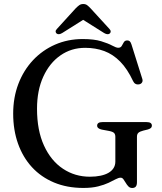

<svg xmlns="http://www.w3.org/2000/svg" viewBox="-20 -909 799 947"><path d="M655.5 -10.8Q655.5 4.7 649.7 11.4Q643.8 18.2 631.9 18.2Q620.8 18.2 613.4 10.5Q605.9 2.8 600.2 -7.2Q594.4 -17.2 588.7 -24.9Q583 -32.6 575 -32.6Q564.8 -32.6 550.6 -24.9Q536.4 -17.2 515.4 -7.3Q494.4 2.6 464 10.3Q433.7 18 391.3 18Q310.6 18 246.4 -8.9Q182.3 -35.8 137.4 -84.7Q92.6 -133.7 68.8 -200.8Q45 -267.9 45 -348.5Q45 -428 70.6 -495.2Q96.3 -562.4 142.7 -612Q189.2 -661.5 251.8 -689Q314.4 -716.4 388.3 -716.4Q443.9 -716.4 478.7 -705.7Q513.6 -695 533.3 -684.2Q553 -673.4 563.2 -673.4Q575.3 -673.4 580.4 -682.5Q585.4 -691.6 590.7 -700.6Q595.9 -709.6 607.9 -709.6Q615.3 -709.6 620.3 -705.1Q625.2 -700.5 628.6 -689.3L681.9 -519.8Q685.2 -509.7 680.4 -502.1Q675.6 -494.5 665.5 -492.9Q656 -491.3 648.5 -495.3Q640.9 -499.3 636.4 -509Q608.2 -569.2 572.9 -605.1Q537.6 -641.1 494.5 -657.1Q451.4 -673.1 400 -673.1Q331.5 -673.1 278 -635.7Q224.4 -598.4 193.5 -530.8Q162.6 -463.3 162.6 -372.4Q162.6 -265.9 197 -191Q231.3 -116.1 290.4 -76.8Q349.4 -37.4 423.4 -37.4Q452.7 -37.4 475.9 -42.4Q499.2 -47.3 515.4 -56.8Q531.7 -66.3 540.3 -80.2Q548.9 -94.1 548.9 -111.7V-234.3Q548.9 -246.9 542.4 -253.3Q535.9 -259.7 517.1 -263.3L481.9 -269.8Q470.9 -272.2 465 -277.1Q459.1 -282 459.1 -289.3Q459.1 -297.7 465.5 -302.3Q472 -306.8 485 -306.8H703.3Q716.5 -306.8 722.8 -302.3Q729.1 -297.7 729.1 -289.5Q729.1 -282.4 724.7 -278.1Q720.3 -273.8 709.4 -270.4L686.2 -264.7Q669.6 -260.4 662.6 -254.1Q655.5 -247.7 655.5 -234.3ZM410.1 -823.7H370.2L493.5 -746.1Q511.1 -735.8 521.2 -743.6Q525.5 -746.9 525.9 -753.2Q526.3 -759.5 519.5 -766.6L426.8 -867.8Q417.4 -877.8 409.8 -883.5Q402.1 -889.2 390.6 -889.2Q379.1 -889.2 371.1 -883.5Q363.1 -877.8 353.2 -867.8L261 -766.6Q253.9 -759.5 254.4 -753.2Q255 -746.9 259.3 -743.6Q269.4 -735.8 286.8 -746.1Z"/></svg>

Font: Fraunces
Style: Regular
Weight: 900
Version: Version 1.000;[b76b70a41]